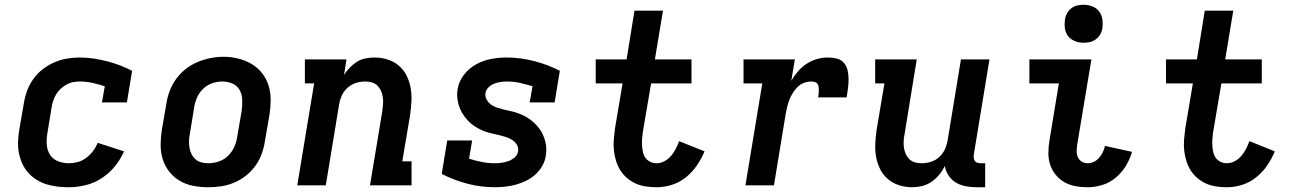

<svg xmlns="http://www.w3.org/2000/svg" viewBox="-20 -780 5440 808"><path d="M269 8Q244 8 220 5Q196 2 174 -5Q152 -12 132.5 -24.5Q113 -37 98 -54Q83 -71 73.5 -92Q64 -113 59.5 -136.5Q55 -160 56 -184.5Q57 -209 61 -233L80 -343Q84 -370 93.5 -396.5Q103 -423 119.5 -446.5Q136 -470 159 -488Q182 -506 208.5 -517.5Q235 -529 262 -533.5Q289 -538 316 -538Q346 -538 375 -533.5Q404 -529 431 -522Q458 -515 484.5 -505Q511 -495 536 -482L514 -349H409L421 -417Q396 -425 370 -431Q344 -437 318 -437Q303 -437 288.5 -434.5Q274 -432 260.5 -424.5Q247 -417 235.5 -406.5Q224 -396 216 -382.5Q208 -369 203.5 -355Q199 -341 197 -327L179 -217Q175 -193 177 -169.5Q179 -146 191 -128Q203 -110 224 -101.5Q245 -93 269 -93Q288 -93 307 -98Q326 -103 342.5 -115.5Q359 -128 371.5 -144.5Q384 -161 391 -179L502 -143Q487 -109 463 -79.5Q439 -50 407 -29.5Q375 -9 339.5 -0.5Q304 8 269 8Z M855 8Q824 8 793 2Q762 -4 736.5 -19Q711 -34 692.5 -57.5Q674 -81 665 -109.5Q656 -138 656 -169.5Q656 -201 661 -233L680 -343Q684 -370 694 -397Q704 -424 721 -447.5Q738 -471 761.5 -489.5Q785 -508 811.5 -519Q838 -530 865.5 -535.5Q893 -541 921 -541Q953 -541 983 -533.5Q1013 -526 1038.5 -511Q1064 -496 1082.5 -472.5Q1101 -449 1110 -420.5Q1119 -392 1119 -360.5Q1119 -329 1114 -297L1095 -187Q1091 -160 1081.5 -133Q1072 -106 1055 -82.5Q1038 -59 1014.5 -40.5Q991 -22 964.5 -11Q938 0 910 4Q882 8 855 8ZM857 -93Q879 -93 901 -100.5Q923 -108 939.5 -124Q956 -140 965.5 -161Q975 -182 978 -203L997 -313Q1000 -336 999.5 -358.5Q999 -381 989 -400Q979 -419 959 -428Q939 -437 916 -437Q894 -437 872.5 -429.5Q851 -422 834.5 -406Q818 -390 809 -369Q800 -348 797 -327L779 -217Q776 -202 775.5 -187Q775 -172 777.5 -157.5Q780 -143 786.5 -130.5Q793 -118 803.5 -109Q814 -100 828 -96.5Q842 -93 857 -93Z M1231 0 1302 -429H1263V-530H1438L1428 -465Q1438 -481 1452 -495.5Q1466 -510 1483 -520.5Q1500 -531 1519 -534.5Q1538 -538 1556 -538Q1585 -538 1611.5 -529.5Q1638 -521 1658.5 -503.5Q1679 -486 1691 -462Q1703 -438 1708 -410.5Q1713 -383 1711.5 -354.5Q1710 -326 1706 -297L1673 -101H1712V0H1537L1589 -313Q1591 -328 1592 -342.5Q1593 -357 1591 -371Q1589 -385 1583.5 -397.5Q1578 -410 1568.5 -419.5Q1559 -429 1545.5 -433Q1532 -437 1517 -437Q1497 -437 1478 -431Q1459 -425 1443 -411Q1427 -397 1418.5 -378Q1410 -359 1407 -340L1351 0Z M2063 8Q2003 8 1946.5 -7Q1890 -22 1839 -48L1862 -189H1967L1954 -112Q1980 -104 2007 -98.5Q2034 -93 2062 -93Q2076 -93 2090.5 -95Q2105 -97 2119.5 -102Q2134 -107 2146 -117.5Q2158 -128 2160 -142Q2163 -158 2155 -171Q2147 -184 2135 -191.5Q2123 -199 2109 -203.5Q2095 -208 2080.5 -211.5Q2066 -215 2051.5 -218Q2037 -221 2023 -226Q2009 -231 1996.5 -237.5Q1984 -244 1972 -252.5Q1960 -261 1950.5 -271Q1941 -281 1932.5 -293Q1924 -305 1918 -318Q1912 -331 1908.5 -345Q1905 -359 1904 -374.5Q1903 -390 1906 -405Q1911 -438 1933 -466Q1955 -494 1985 -510Q2015 -526 2047.5 -532Q2080 -538 2113 -538Q2143 -538 2172 -534Q2201 -530 2229.5 -522.5Q2258 -515 2284.5 -505Q2311 -495 2336 -482L2314 -349H2209L2221 -417Q2195 -425 2168.5 -431Q2142 -437 2114 -437Q2100 -437 2086.5 -435Q2073 -433 2060 -428Q2047 -423 2036 -412.5Q2025 -402 2023 -388Q2021 -373 2028.5 -360Q2036 -347 2047.5 -339Q2059 -331 2073.5 -326.5Q2088 -322 2102 -318.5Q2116 -315 2130.5 -312Q2145 -309 2159 -304Q2173 -299 2186 -292.5Q2199 -286 2210.5 -277.5Q2222 -269 2232 -259Q2242 -249 2250.5 -237.5Q2259 -226 2265 -212.5Q2271 -199 2274.5 -185.5Q2278 -172 2279 -156.5Q2280 -141 2277 -126Q2274 -103 2262.5 -82.5Q2251 -62 2233.5 -46Q2216 -30 2194.5 -19.5Q2173 -9 2151 -3Q2129 3 2107 5.5Q2085 8 2063 8Z M2743 8Q2720 8 2697 4.5Q2674 1 2654.5 -8Q2635 -17 2618.5 -31Q2602 -45 2590.5 -63.5Q2579 -82 2572.5 -103Q2566 -124 2563.5 -147Q2561 -170 2563 -193Q2565 -216 2568 -239L2600 -429H2487V-530H2617L2650 -735H2770L2736 -530H2890V-429H2720L2685 -223Q2683 -209 2682 -194.5Q2681 -180 2682 -166Q2683 -152 2686 -139Q2689 -126 2696.5 -115.5Q2704 -105 2716.5 -99Q2729 -93 2743 -93Q2760 -93 2776 -101.5Q2792 -110 2804 -124Q2816 -138 2824 -154Q2832 -170 2838 -186L2945 -143Q2932 -112 2912.5 -83.5Q2893 -55 2866 -33.5Q2839 -12 2807 -2Q2775 8 2743 8Z M3117 0 3188 -429H3109V-530H3325L3310 -440Q3322 -461 3338 -479.5Q3354 -498 3374.5 -511.5Q3395 -525 3418 -531.5Q3441 -538 3464 -538Q3483 -538 3501.5 -533.5Q3520 -529 3531.5 -515.5Q3543 -502 3547 -484Q3551 -466 3551 -446.5Q3551 -427 3548.5 -408Q3546 -389 3543 -370H3423Q3424 -377 3425 -384.5Q3426 -392 3426 -399.5Q3426 -407 3425 -414.5Q3424 -422 3420 -427.5Q3416 -433 3409 -435Q3402 -437 3394 -437Q3379 -437 3364 -431.5Q3349 -426 3337.5 -415Q3326 -404 3317.5 -390.5Q3309 -377 3303 -362.5Q3297 -348 3293.5 -333.5Q3290 -319 3287 -304L3237 0Z M3819 8Q3790 8 3763.5 -0.5Q3737 -9 3716.5 -26.5Q3696 -44 3684 -68Q3672 -92 3667 -119.5Q3662 -147 3663.5 -175.5Q3665 -204 3669 -233L3702 -429H3663V-530H3838L3787 -217Q3784 -202 3783 -187.5Q3782 -173 3784 -159Q3786 -145 3791.5 -132.5Q3797 -120 3806.5 -110.5Q3816 -101 3829.5 -97Q3843 -93 3858 -93Q3878 -93 3897.5 -99Q3917 -105 3932.5 -119Q3948 -133 3956.5 -152Q3965 -171 3968 -190L4024 -530H4144L4078 -129Q4077 -121 4078 -114Q4079 -107 4083 -102Q4087 -97 4093.5 -95Q4100 -93 4108 -93H4126V8H4091Q4068 8 4045.5 4Q4023 0 4004 -11Q3985 -22 3972.5 -40.5Q3960 -59 3956 -81Q3946 -61 3932 -44Q3918 -27 3899.5 -14.5Q3881 -2 3860 3Q3839 8 3819 8Z M4557 8Q4531 8 4506 3.5Q4481 -1 4460 -13Q4439 -25 4423.5 -43.5Q4408 -62 4400 -85.5Q4392 -109 4392 -135Q4392 -161 4396 -186L4436 -429H4312V-530H4573L4513 -170Q4511 -156 4511 -142.5Q4511 -129 4516.5 -117.5Q4522 -106 4533 -99.5Q4544 -93 4557 -93Q4571 -93 4583.5 -99Q4596 -105 4605.5 -116Q4615 -127 4621 -139.5Q4627 -152 4630 -166L4744 -141Q4735 -110 4718 -82Q4701 -54 4675.5 -32.5Q4650 -11 4619 -1.5Q4588 8 4557 8ZM4540 -600Q4521 -600 4503.5 -607Q4486 -614 4475 -628Q4464 -642 4461.5 -661Q4459 -680 4462 -699Q4464 -713 4471 -725Q4478 -737 4489 -745.5Q4500 -754 4513.5 -757Q4527 -760 4540 -760Q4559 -760 4577 -753Q4595 -746 4605.5 -732Q4616 -718 4619 -699Q4622 -680 4619 -661Q4617 -647 4610 -635Q4603 -623 4591.5 -614.5Q4580 -606 4566.5 -603Q4553 -600 4540 -600Z M5143 8Q5120 8 5097 4.5Q5074 1 5054.5 -8Q5035 -17 5018.5 -31Q5002 -45 4990.5 -63.5Q4979 -82 4972.5 -103Q4966 -124 4963.5 -147Q4961 -170 4963 -193Q4965 -216 4968 -239L5000 -429H4887V-530H5017L5050 -735H5170L5136 -530H5290V-429H5120L5085 -223Q5083 -209 5082 -194.5Q5081 -180 5082 -166Q5083 -152 5086 -139Q5089 -126 5096.5 -115.5Q5104 -105 5116.5 -99Q5129 -93 5143 -93Q5160 -93 5176 -101.5Q5192 -110 5204 -124Q5216 -138 5224 -154Q5232 -170 5238 -186L5345 -143Q5332 -112 5312.5 -83.5Q5293 -55 5266 -33.5Q5239 -12 5207 -2Q5175 8 5143 8Z"/></svg>

Font: Iosevka Slab Extended
Style: Bold Italic
Weight: 700
Width: 7
Italic angle: -9°
Monospace: yes
Designer: Belleve Invis
Foundry: Belleve Invis
Version: Version 11.1.0; ttfautohint (v1.8.3)